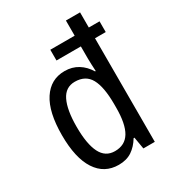

<svg xmlns="http://www.w3.org/2000/svg" viewBox="-186 -863 880 976"><g transform="rotate(-30 254.5 -375.0)"><path d="M222 10Q138 10 92 -60.5Q46 -131 46 -265Q46 -400 92 -470.5Q138 -541 220 -541Q264 -541 298 -520Q332 -499 354 -462H358Q357 -481 356 -501.5Q355 -522 355 -538V-608H212V-671H355V-760H438V-671H501V-608H438V0H371L359 -70H354Q331 -32 299.5 -11Q268 10 222 10ZM240 -60Q299 -60 327 -106.5Q355 -153 355 -249V-269Q355 -370 328 -419Q301 -468 238 -468Q183 -468 157.5 -415.5Q132 -363 132 -264Q132 -164 158 -112Q184 -60 240 -60Z"/></g></svg>

Font: Noto Sans Myanmar Condensed
Style: Regular
Weight: 400
Width: 3
Designer: Monotype Design Team
Foundry: Monotype Imaging Inc.
Version: Version 2.107; ttfautohint (v1.8.4.7-5d5b)